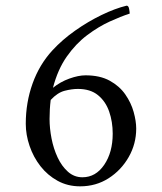

<svg xmlns="http://www.w3.org/2000/svg" viewBox="-20 -652 572 678"><path d="M282 -386Q333 -386 367.5 -367Q402 -348 422.5 -318.5Q443 -289 452 -256.5Q461 -224 461 -198Q461 -144 434.5 -97.5Q408 -51 363.5 -22.5Q319 6 263 6Q219 6 183.5 -13.5Q148 -33 123 -65Q98 -97 84.5 -136.5Q71 -176 71 -215Q71 -290 95 -357Q119 -424 165 -474Q200 -512 245.5 -544Q291 -576 338.5 -599Q386 -622 427 -632Q434 -632 436 -620.5Q438 -609 438 -604Q407 -594 367.5 -576Q328 -558 288 -528Q248 -498 216 -452.5Q184 -407 167 -342Q193 -363 225 -374.5Q257 -386 282 -386ZM159 -299Q157 -283 156 -266Q155 -249 155 -232Q155 -199 162 -163Q169 -127 183.5 -96Q198 -65 220 -45.5Q242 -26 271 -26Q318 -26 348 -70Q378 -114 378 -180Q378 -222 365.5 -258Q353 -294 326 -316Q299 -338 255 -338Q234 -338 208.5 -331.5Q183 -325 159 -299Z"/></svg>

Font: Amiri
Style: Italic
Weight: 400
Italic angle: 10°
Designer: Khaled Hosny
Version: Version 0.113